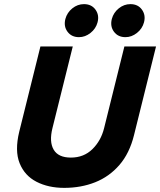

<svg xmlns="http://www.w3.org/2000/svg" viewBox="-20 -900 776 930"><path d="M290.8 10Q214.2 10 156.7 -19.6Q99.2 -49.2 75 -109.6Q50.8 -170 73.3 -262.5L175.8 -675H332.5L234.2 -280Q217.5 -213.3 240 -175Q262.5 -136.7 323.3 -136.7Q385.8 -136.7 427.5 -177.5Q469.2 -218.3 484.2 -279.2L582.5 -675H735.8L629.2 -245.8Q607.5 -157.5 558.3 -100.8Q509.2 -44.2 440.8 -17.1Q372.5 10 290.8 10ZM587.5 -720Q551.7 -720 532.1 -746.2Q512.5 -772.5 521.7 -808.3Q530 -839.2 555.4 -859.6Q580.8 -880 611.7 -880Q648.3 -880 667.5 -853.3Q686.7 -826.7 677.5 -791.7Q669.2 -760.8 643.3 -740.4Q617.5 -720 587.5 -720ZM362.5 -720Q326.7 -720 307.1 -746.2Q287.5 -772.5 296.7 -808.3Q305 -839.2 330.4 -859.6Q355.8 -880 386.7 -880Q423.3 -880 442.5 -853.3Q461.7 -826.7 452.5 -791.7Q444.2 -760.8 418.3 -740.4Q392.5 -720 362.5 -720Z"/></svg>

Font: Funnel Sans Light ExtraBold
Style: Italic
Weight: 800
Italic angle: -14.036°
Version: Version 1.000